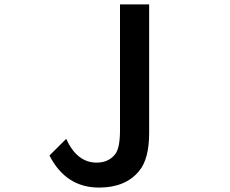

<svg xmlns="http://www.w3.org/2000/svg" viewBox="-20 -805 1040 868"><path d="M522.5 -215.3V-785.2H654.3V-204.1Q654.3 -85.9 608.4 -31.2Q546.9 43 427.7 43Q277.8 43 203.6 -102.1L279.3 -177.2Q328.1 -69.8 417 -69.8Q469.7 -69.8 499.5 -106.4Q522.5 -133.8 522.5 -215.3Z"/></svg>

Font: BIZ UDPGothic
Style: Bold
Weight: 700
Designer: TypeBank Co., Ltd.
Foundry: Morisawa Inc.
Version: Version 1.051